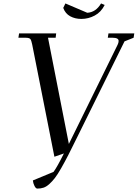

<svg xmlns="http://www.w3.org/2000/svg" viewBox="-20 -896 800 1115"><path d="M86.9 -676.8 90.8 -702.1H306.2L303.2 -676.8H258.8L379.9 -60.1L663.1 -636.2Q668.9 -647.9 668.9 -658.2Q668.9 -676.8 633.8 -676.8H606L609.9 -702.1H759.8L755.9 -676.8L703.1 -655.8L428.2 -99.1Q396.5 -34.7 376.7 4.2Q356.9 43 335.4 80.6Q314 118.2 298.8 137.7Q283.7 157.2 266.4 172.9Q249 188.5 232.9 193.8Q216.8 199.2 196.8 199.2Q188 199.2 180.2 183.6Q172.4 168 170.9 151.9L291 102.1Q312 73.7 351.1 -4.9L295.9 14.2L167 -637.2Q162.1 -662.1 156 -669.4Q149.9 -676.8 127.9 -676.8ZM347.2 -850.1 359.9 -876 486.8 -821.8Q536.6 -824.7 566.9 -876L587.9 -867.2Q566.9 -825.2 530 -805.7Q493.2 -786.1 452.1 -786.1Q416 -786.1 387.7 -801.5Q359.4 -816.9 347.2 -850.1Z"/></svg>

Font: Dihjauti
Style: Bold Italic
Weight: 700
Italic angle: -9°
Designer: T. Christopher White
Version: Version 3.0.0